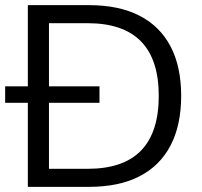

<svg xmlns="http://www.w3.org/2000/svg" viewBox="-21 -725 783 745"><path d="M87 0V-705H325Q440 -705 519.5 -664.5Q599 -624 640.5 -545.5Q682 -467 682 -353Q682 -239 640.5 -160Q599 -81 519.5 -40.5Q440 0 325 0ZM169 -70H319Q458 -70 526.5 -141Q595 -212 595 -353Q595 -494 526 -564.5Q457 -635 319 -635H169ZM-1 -326V-390H365V-326Z"/></svg>

Font: Nunito Sans 12pt ExtraLight 12pt
Style: Regular
Weight: 400
Version: Version 3.101;gftools[0.9.27]